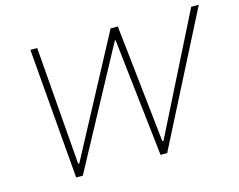

<svg xmlns="http://www.w3.org/2000/svg" viewBox="-96 -833 1215 978"><g transform="rotate(-15 511.5 -344.0)"><path d="M192 0 135 -688H171L220 -65H226L558 -688H596L664 -65H670L983 -688H1023L672 0H637L567 -623H563L227 0Z"/></g></svg>

Font: Saira Thin
Style: Italic
Weight: 100
Italic angle: -12°
Designer: Hector Gatti with collaboration of the Omnibus-Type team
Foundry: Omnibus-Type
Version: Version 1.101